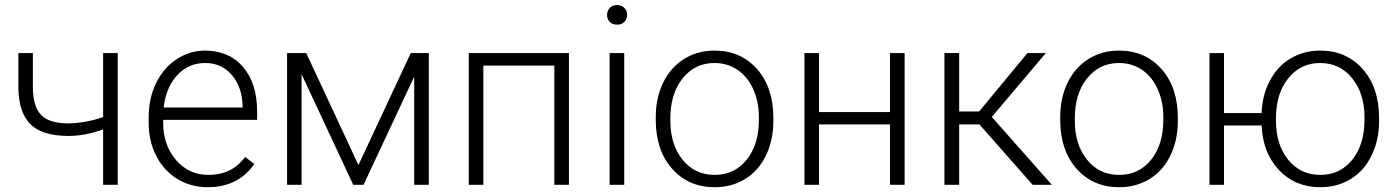

<svg xmlns="http://www.w3.org/2000/svg" viewBox="-20 -741 5601 770"><path d="M452.1 0H393.6V-222.2Q321.3 -195.8 255.4 -195.8Q150.4 -195.8 103 -241.9Q55.7 -288.1 53.7 -385.7V-528.3H111.8V-388.7Q112.8 -313 145.3 -279.5Q177.7 -246.1 255.4 -246.1Q326.2 -248 393.6 -271.5V-528.3H452.1Z M576.2 0ZM813 9.8Q745.6 9.8 691.2 -23.4Q636.7 -56.6 606.4 -116Q576.2 -175.3 576.2 -249V-270Q576.2 -346.2 605.7 -407.2Q635.3 -468.3 688 -503.2Q740.7 -538.1 802.2 -538.1Q898.4 -538.1 954.8 -472.4Q1011.2 -406.7 1011.2 -293V-260.3H634.3V-249Q634.3 -159.2 685.8 -99.4Q737.3 -39.6 815.4 -39.6Q862.3 -39.6 898.2 -56.6Q934.1 -73.7 963.4 -111.3L1000 -83.5Q935.5 9.8 813 9.8ZM802.2 -488.3Q736.3 -488.3 691.2 -439.9Q646 -391.6 636.2 -310.1H953.1V-316.4Q950.7 -392.6 909.7 -440.4Q868.7 -488.3 802.2 -488.3Z M1417.5 -79.1 1627.4 -528.3H1699.7V0H1641.1V-433.6L1438 0H1396.5L1189.5 -443.4V0H1131.3V-528.3H1208Z M2261.7 0H2203.1V-478H1918.5V0H1859.9V-528.3H2261.7Z M2414.6 0ZM2483.4 0H2424.8V-528.3H2483.4ZM2414.6 -681.2Q2414.6 -697.8 2425.3 -709.2Q2436 -720.7 2454.6 -720.7Q2473.1 -720.7 2484.1 -709.2Q2495.1 -697.8 2495.1 -681.2Q2495.1 -664.6 2484.1 -653.3Q2473.1 -642.1 2454.6 -642.1Q2436 -642.1 2425.3 -653.3Q2414.6 -664.6 2414.6 -681.2Z M2609.9 0ZM2609.9 -272Q2609.9 -348.1 2639.4 -409.2Q2668.9 -470.2 2722.9 -504.2Q2776.9 -538.1 2845.2 -538.1Q2950.7 -538.1 3016.1 -464.1Q3081.5 -390.1 3081.5 -268.1V-255.9Q3081.5 -179.2 3052 -117.9Q3022.5 -56.6 2968.8 -23.4Q2915 9.8 2846.2 9.8Q2741.2 9.8 2675.5 -64.2Q2609.9 -138.2 2609.9 -260.3ZM2668.5 -255.9Q2668.5 -161.1 2717.5 -100.3Q2766.6 -39.6 2846.2 -39.6Q2925.3 -39.6 2974.4 -100.3Q3023.4 -161.1 3023.4 -260.7V-272Q3023.4 -332.5 3001 -382.8Q2978.5 -433.1 2938 -460.7Q2897.5 -488.3 2845.2 -488.3Q2767.1 -488.3 2717.8 -427Q2668.5 -365.7 2668.5 -266.6Z M3607.9 0H3549.3V-242.2H3264.6V0H3206.1V-528.3H3264.6V-291.5H3549.3V-528.3H3607.9Z M3907.7 -242.2H3826.7V0H3767.6V-528.3H3826.7V-293.9H3906.7L4100.6 -528.3H4174.3L3957.5 -272L4198.2 0H4121.1Z M4231.9 0ZM4231.9 -272Q4231.9 -348.1 4261.5 -409.2Q4291 -470.2 4345 -504.2Q4398.9 -538.1 4467.3 -538.1Q4572.8 -538.1 4638.2 -464.1Q4703.6 -390.1 4703.6 -268.1V-255.9Q4703.6 -179.2 4674.1 -117.9Q4644.5 -56.6 4590.8 -23.4Q4537.1 9.8 4468.3 9.8Q4363.3 9.8 4297.6 -64.2Q4231.9 -138.2 4231.9 -260.3ZM4290.5 -255.9Q4290.5 -161.1 4339.6 -100.3Q4388.7 -39.6 4468.3 -39.6Q4547.4 -39.6 4596.4 -100.3Q4645.5 -161.1 4645.5 -260.7V-272Q4645.5 -332.5 4623 -382.8Q4600.6 -433.1 4560.1 -460.7Q4519.5 -488.3 4467.3 -488.3Q4389.2 -488.3 4339.8 -427Q4290.5 -365.7 4290.5 -266.6Z M4888.7 -287.6H5039.6Q5042 -359.9 5072.8 -417.7Q5103.5 -475.6 5156.2 -506.8Q5209 -538.1 5274.4 -538.1Q5379.4 -538.1 5445.1 -463.9Q5510.7 -389.6 5510.7 -267.6V-255.9Q5510.7 -179.7 5481 -118.2Q5451.2 -56.6 5397.5 -23.4Q5343.8 9.8 5275.4 9.8Q5174.3 9.8 5109.4 -58.8Q5044.4 -127.4 5039.6 -237.8H4888.7V0H4830.6V-528.3H4888.7ZM5097.2 -255.9Q5097.2 -161.1 5146.2 -100.3Q5195.3 -39.6 5275.4 -39.6Q5354 -39.6 5403.1 -100.3Q5452.1 -161.1 5452.1 -260.7V-272Q5452.1 -365.7 5402.8 -427Q5353.5 -488.3 5274.4 -488.3Q5195.8 -488.3 5146.5 -427Q5097.2 -365.7 5097.2 -266.6Z"/></svg>

Font: Roboto Light
Style: Regular
Weight: 300
Designer: Google
Version: Version 2.134; 2016; ttfautohint (v1.6)